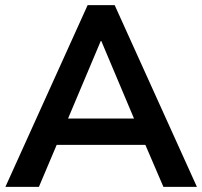

<svg xmlns="http://www.w3.org/2000/svg" viewBox="-20 -725 784 745"><path d="M1 0 320 -705H425L744 0H614L544 -163H200L131 0ZM371 -566 244 -265H500L373 -566Z"/></svg>

Font: Nunito Sans
Style: Bold
Weight: 700
Designer: Vernon Adams
Foundry: Vernon Adams
Version: Version 3.101; ttfautohint (v1.8.4.7-5d5b);gftools[0.9.27]